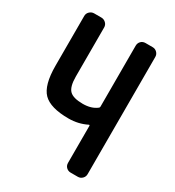

<svg xmlns="http://www.w3.org/2000/svg" viewBox="-176 -833 853 937"><g transform="rotate(30 250.0 -365.0)"><path d="M225.6 -223.6Q123 -223.6 82.5 -264.6Q42 -305.7 42 -415V-695.3Q42 -710 52.7 -720.2Q63.5 -730.5 78.1 -730.5H118.2Q132.8 -730.5 143.6 -720.2Q154.3 -710 154.3 -695.3V-418.9Q154.3 -362.3 174.8 -341.3Q195.3 -320.3 250 -320.3Q297.9 -320.3 328.1 -343.8Q332 -346.7 332 -351.6V-695.3Q332 -710 341.8 -720.2Q351.6 -730.5 367.2 -730.5H407.2Q421.9 -730.5 432.1 -720.2Q442.4 -710 442.4 -695.3V-35.2Q442.4 -20.5 432.1 -10.3Q421.9 0 407.2 0H367.2Q352.5 0 342.3 -9.8Q332 -19.5 332 -35.2V-244.1Q332 -246.1 330.1 -247.1Q328.1 -248 327.1 -247.1Q280.3 -223.6 225.6 -223.6Z"/></g></svg>

Font: Rounded-L Mgen+ 1m medium
Style: Regular
Weight: 500
Designer: [Source Han Sans]
Ryoko NISHIZUKA  (kana & ideographs); Paul D. Hunt (Latin, Greek & Cyrillic); Wenlong ZHANG  (bopomofo
Version: Version 1.059.20150602